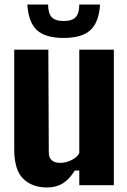

<svg xmlns="http://www.w3.org/2000/svg" viewBox="-20 -820 564 850"><path d="M188 10Q122 10 82.5 -29Q43 -68 43 -159V-600H194L196 -146Q196 -99 247 -99Q271 -99 296 -111Q321 -123 331 -142V-600H484V0H331V-65H311Q286 -25 257 -7.5Q228 10 188 10ZM101 -800H193Q193 -761 209 -744Q225 -727 262 -727Q299 -727 315 -744Q331 -761 331 -800H423Q418 -721 380 -686.5Q342 -652 262 -652Q181 -652 143.5 -686.5Q106 -721 101 -800Z"/></svg>

Font: Big Shoulders Text Black
Style: Regular
Weight: 900
Designer: Patric King
Foundry: XO Type Co
Version: Version 1.000; ttfautohint (v1.8.2)